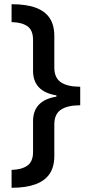

<svg xmlns="http://www.w3.org/2000/svg" viewBox="-20 -734 425 912"><path d="M35 73Q82 72 109.5 53Q137 34 137 -12V-158Q137 -257 248 -275V-281Q137 -299 137 -398V-544Q137 -591 110 -609.5Q83 -628 35 -629V-714Q105 -714 149.5 -697.5Q194 -681 216 -648Q238 -615 238 -563V-414Q238 -364 269.5 -343Q301 -322 361 -322V-234Q301 -234 269.5 -213Q238 -192 238 -143V7Q238 59 215.5 92Q193 125 148 141.5Q103 158 35 158Z"/></svg>

Font: Noto Sans Kawi Medium
Style: Regular
Weight: 500
Designer: Fadhl Haqq
Version: Version 1.000